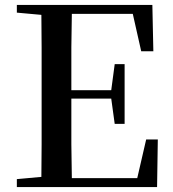

<svg xmlns="http://www.w3.org/2000/svg" viewBox="-20 -755 700 775"><path d="M48 0V-32L147 -41Q148 -105 148 -170Q148 -256 148 -342V-393Q148 -479 148 -565Q148 -630 147 -695L48 -704V-735H595L599 -548H550L516 -699H270Q269 -632 268 -564Q268 -480 268 -391H429L443 -496H483V-255H443L429 -357H268Q268 -260 268 -173Q269 -104 270 -36H534L570 -192H617L614 0Z"/></svg>

Font: Early Summer Mincho SemiBold
Style: Regular
Weight: 600
Designer: GuiWonder
Version: Version 1.002